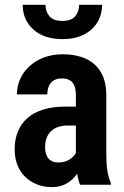

<svg xmlns="http://www.w3.org/2000/svg" viewBox="-20 -762 513 792"><path d="M293 -114.3V-368.2Q293 -394 286.4 -409.2Q279.8 -424.3 267.1 -431.4Q254.4 -438.5 235.8 -438.5Q215.8 -438.5 202.1 -430.4Q188.5 -422.4 181.9 -407.5Q175.3 -392.6 175.3 -372.6H49.8Q49.8 -405.8 63 -435.5Q76.2 -465.3 101.1 -488.5Q126 -511.7 161.1 -524.9Q196.3 -538.1 239.7 -538.1Q291.5 -538.1 331.8 -520.8Q372.1 -503.4 395.3 -465.6Q418.5 -427.7 418.5 -366.7V-125.5Q418.5 -85 423.1 -56.6Q427.7 -28.3 437 -8.3V0H310.1Q301.8 -20.5 297.4 -52Q293 -83.5 293 -114.3ZM309.1 -322.3 309.6 -244.1H256.8Q234.9 -244.1 218 -237.8Q201.2 -231.4 189.5 -219.7Q177.7 -208 171.9 -191.9Q166 -175.8 166 -156.7Q166 -134.8 172.4 -120.4Q178.7 -106 190.9 -98.9Q203.1 -91.8 220.7 -91.8Q245.6 -91.8 263.9 -102.5Q282.2 -113.3 291.7 -128.2Q301.3 -143.1 298.8 -156.2L327.1 -105.5Q322.3 -87.4 312 -67.4Q301.8 -47.4 285.9 -29.8Q270 -12.2 247.3 -1.2Q224.6 9.8 193.8 9.8Q150.4 9.8 115.5 -9.3Q80.6 -28.3 60.5 -63.2Q40.5 -98.1 40.5 -147Q40.5 -187 53.7 -219.2Q66.9 -251.5 92.5 -274.4Q118.2 -297.4 157.7 -309.8Q197.3 -322.3 250.5 -322.3ZM306.6 -742.2H400.9Q400.9 -700.2 380.9 -668.5Q360.8 -636.7 324.5 -618.7Q288.1 -600.6 237.8 -600.6Q162.1 -600.6 117.9 -640.1Q73.7 -679.7 73.7 -742.2H167.5Q167.5 -715.8 183.3 -695.8Q199.2 -675.8 237.8 -675.8Q275.4 -675.8 291 -695.8Q306.6 -715.8 306.6 -742.2Z"/></svg>

Font: Roboto Condensed SemiBold
Style: Regular
Weight: 600
Designer: Christian Robertson
Foundry: Google
Version: Version 3.008; 2023